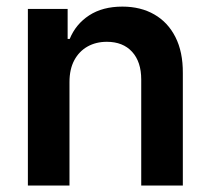

<svg xmlns="http://www.w3.org/2000/svg" viewBox="-20 -573 650 593"><path d="M194.6 -319.6V0H66.1V-545.5H188.9V-452.8H195.3Q214.1 -498.6 255.5 -525.6Q296.9 -552.6 358 -552.6Q414.4 -552.6 456.5 -528.4Q498.6 -504.3 521.8 -458.5Q545.1 -412.6 544.7 -347.3V0H416.2V-327.4Q416.2 -382.1 388 -413Q359.7 -443.9 310 -443.9Q276.3 -443.9 250.2 -429.2Q224.1 -414.4 209.3 -386.7Q194.6 -359 194.6 -319.6Z"/></svg>

Font: InterMG SemiBold
Style: Regular
Weight: 600
Designer: Rasmus Andersson
Foundry: rsms
Version: Version 3.019;December 26, 2023;FontCreator 15.0.0.2955 64-b